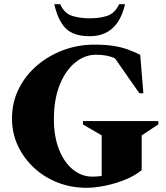

<svg xmlns="http://www.w3.org/2000/svg" viewBox="-20 -882 789 912"><path d="M390 10Q318 10 254 -15Q190 -40 141.5 -85Q93 -130 65 -189.5Q37 -249 37 -319Q37 -396 69 -460Q101 -524 156 -571Q211 -618 281 -644Q351 -670 427 -670Q481 -670 519 -664Q557 -658 587 -647Q617 -636 646 -622L661 -439H642L526 -605Q490 -622 436 -622Q382 -622 336.5 -584.5Q291 -547 263.5 -478.5Q236 -410 236 -316Q236 -233 260.5 -171.5Q285 -110 326.5 -76.5Q368 -43 419 -43Q439 -43 463 -46V-239L374 -291V-307H732V-291L653 -239V-74Q622 -48 577 -29.5Q532 -11 482.5 -0.5Q433 10 390 10ZM575 -77 565 -72Q570 -74 575 -77ZM406 -710Q329 -710 292 -747.5Q255 -785 238 -862H266Q286 -818 323 -806.5Q360 -795 406 -795Q452 -795 488.5 -806.5Q525 -818 546 -862H574Q539 -710 406 -710Z"/></svg>

Font: Spectral ExtraBold
Style: Regular
Weight: 800
Designer: Jean-Baptiste Levee
Foundry: Production Type
Version: Version 2.001